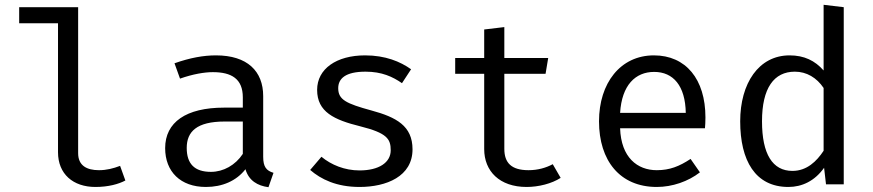

<svg xmlns="http://www.w3.org/2000/svg" viewBox="-20 -769 3640 801"><path d="M306 -739H60V-672H222V-134C222 -43 285 11 378 11C432 11 475 -1 503 -16L481 -77C452 -66 424 -59 393 -59C342 -59 306 -78 306 -130Z M1078 -115V-368C1078 -472 1012 -538 881 -538C829 -538 773 -528 708 -505L731 -441C785 -460 833 -468 868 -468C946 -468 993 -440 993 -363V-320H915C756 -320 669 -259 669 -151C669 -53 733 11 839 11C907 11 966 -14 1004 -63C1018 -15 1055 6 1100 12L1121 -48C1091 -57 1078 -73 1078 -115ZM860 -52C791 -52 759 -86 759 -152C759 -220 801 -262 917 -262H993V-127C962 -80 912 -52 860 -52Z M1480 -58C1418 -58 1362 -81 1321 -115L1274 -60C1319 -21 1384 11 1480 11C1592 11 1701 -33 1701 -146C1701 -244 1633 -280 1530 -308C1424 -337 1391 -353 1391 -401C1391 -441 1421 -470 1505 -470C1573 -470 1618 -449 1657 -422L1695 -480C1650 -512 1588 -538 1503 -538C1384 -538 1303 -482 1303 -394C1303 -302 1374 -269 1483 -242C1595 -214 1610 -189 1610 -142C1610 -91 1561 -58 1480 -58Z M2319 -27 2286 -84C2258 -69 2224 -59 2185 -59C2113 -59 2084 -90 2084 -148V-461H2256L2267 -527H2084V-656L2000 -646V-527H1879V-461H2000V-147C2000 -55 2064 11 2177 11C2227 11 2282 -3 2319 -27Z M2567 -234H2921C2922 -245 2923 -261 2923 -279C2923 -439 2841 -538 2708 -538C2568 -538 2479 -422 2479 -263C2479 -99 2566 11 2720 11C2785 11 2851 -12 2900 -50L2861 -106C2814 -75 2774 -59 2720 -59C2639 -59 2571 -112 2567 -234ZM2709 -469C2789 -469 2839 -411 2841 -298H2567C2574 -414 2631 -469 2709 -469Z M3416 -749V-475C3380 -516 3335 -538 3274 -538C3145 -538 3068 -421 3068 -263C3068 -99 3131 11 3269 11C3326 11 3379 -14 3418 -69L3426 0H3500V-739ZM3296 -470C3345 -470 3387 -445 3416 -402V-140C3387 -96 3346 -56 3286 -56C3203 -56 3159 -126 3159 -263C3159 -402 3209 -470 3296 -470Z"/></svg>

Font: FiraMono Nerd Font
Style: Regular
Weight: 400
Designer: Carrois Corporate & Edenspiekermann AG
Foundry: Carrois Corporate GbR & Edenspiekermann AG
Version: Version 003.206;Nerd Fonts 3.3.0